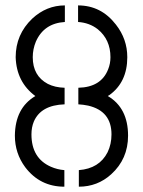

<svg xmlns="http://www.w3.org/2000/svg" viewBox="-20 -703 539 724"><path d="M222.7 1Q130.9 1 75.2 -72.3Q36.1 -125 36.1 -191.4Q37.1 -295.9 113.3 -340.8Q42 -393.6 39.1 -487.3Q39.1 -573.2 101.6 -632.8Q155.3 -682.6 224.6 -682.6V-620.1Q145.5 -615.2 115.2 -545.9Q103.5 -517.6 103.5 -487.3Q103.5 -417 160.2 -386.7Q187.5 -373 223.6 -372.1V-309.6Q133.8 -306.6 107.4 -244.1Q98.6 -222.7 98.6 -196.3Q98.6 -106.4 171.9 -74.2Q196.3 -63.5 222.7 -61.5ZM277.3 1V-61.5Q354.5 -67.4 385.7 -128.9Q400.4 -159.2 400.4 -196.3Q400.4 -284.2 312.5 -304.7Q293.9 -308.6 275.4 -309.6V-372.1Q361.3 -374 387.7 -441.4Q396.5 -462.9 396.5 -487.3Q396.5 -553.7 348.6 -592.8Q317.4 -617.2 274.4 -620.1V-682.6Q361.3 -682.6 417 -610.4Q460 -555.7 460 -487.3Q460 -392.6 391.6 -343.8Q388.7 -342.8 386.7 -340.8Q462.9 -295.9 462.9 -191.4Q462.9 -103.5 399.4 -45.9Q347.7 1 277.3 1Z"/></svg>

Font: Post No Bills Colombo
Style: Medium
Weight: 600
Designer: Kosala Senevirathne, Siva Puranthara, Lasantha Premarathna, Tharique Azeez
Foundry: Mooniak
Version: Version 1.220 ; ttfautohint (v1.5)